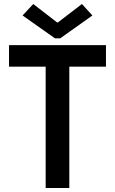

<svg xmlns="http://www.w3.org/2000/svg" viewBox="-20 -947 579 967"><path d="M210 -611.3H25.4V-719.7H513.7V-611.3H329.1V0H210ZM267.6 -834H271.5L392.6 -926.8L445.3 -869.1L283.2 -753.9H256.8L93.8 -869.1L147.5 -926.8Z"/></svg>

Font: Reddit Sans Chocolate SemiBold
Style: Regular
Weight: 600
Designer: Stephen Hutchings
Foundry: Reddit
Version: Version 1.011